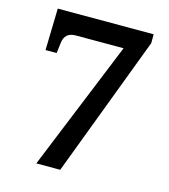

<svg xmlns="http://www.w3.org/2000/svg" viewBox="-107 -799 778 884"><g transform="rotate(15 281.5 -357.0)"><path d="M148 0 399 -616H171Q119 -616 113 -565L107 -515H54L59 -714H516V-672L262 0Z"/></g></svg>

Font: Noto Serif Myanmar SemiBold
Style: Regular
Weight: 600
Designer: Ben Mitchell and the Monotype Design Team
Foundry: Monotype Imaging Inc.
Version: Version 2.106; ttfautohint (v1.8.4.7-5d5b)